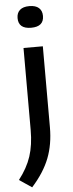

<svg xmlns="http://www.w3.org/2000/svg" viewBox="-78 -806 404 1069"><g transform="rotate(-5 124.0 -271.0)"><path d="M57 233 -13 186Q35 124.5 55.8 61.2Q76.5 -2 76.5 -86V-544H184.5V-90.5Q184.5 4 155 80.2Q125.5 156.5 57 233ZM129 -652.5Q58 -652.5 58 -712.5Q58 -741.5 76 -757.5Q94 -773.5 129 -773.5Q164 -773.5 182 -757.5Q200 -741.5 200 -712.5Q200 -652.5 129 -652.5Z"/></g></svg>

Font: Encode Sans SmExp Md
Style: Regular
Weight: 500
Width: 6
Designer: Multiple Designers
Foundry: Impallari Type
Version: Version 3.002; ttfautohint (v1.8.3) -l 8 -r 50 -G 200 -x 14 